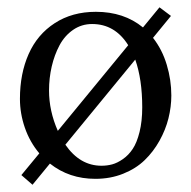

<svg xmlns="http://www.w3.org/2000/svg" viewBox="-20 -474 520 522"><path d="M413.6 -454.1 444.8 -430.7 396 -371.1Q420.9 -339.4 433.3 -298.1Q445.8 -256.8 445.8 -214.4Q445.8 -183.6 438 -152.3Q430.2 -121.1 413.6 -91.3Q397 -61.5 373.3 -38.6Q349.6 -15.6 314.9 -1.7Q280.3 12.2 239.3 12.2Q168 12.2 115.7 -29.3L68.4 28.3L38.1 2L86.9 -57.1Q61 -87.9 47.6 -126.7Q34.2 -165.5 34.2 -205.1Q34.2 -273.9 57.9 -327.1Q81.5 -380.4 128.9 -411.1Q176.3 -441.9 240.7 -441.9Q316.9 -441.9 368.7 -399.4ZM230.5 -408.7Q201.7 -408.7 178.7 -392.8Q155.8 -377 141.8 -350.8Q127.9 -324.7 120.6 -293.2Q113.3 -261.7 113.3 -228Q113.3 -172.4 137.2 -118.2L328.6 -351.1Q292.5 -408.7 230.5 -408.7ZM347.7 -312 157.7 -80.6Q197.3 -23.4 255.9 -23.4Q271 -23.4 284.9 -27.1Q298.8 -30.8 314.2 -41.5Q329.6 -52.2 340.8 -69.1Q352.1 -85.9 359.4 -115.2Q366.7 -144.5 366.7 -182.1Q366.7 -258.3 347.7 -312Z"/></svg>

Font: Libertinage
Style: f
Weight: 400
Designer: OSP
Foundry: OSP
Version: Version 1.0; 2008; OFL relea